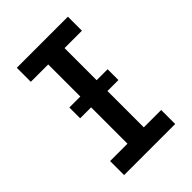

<svg xmlns="http://www.w3.org/2000/svg" viewBox="-215 -832 930 930"><g transform="rotate(-45 250.0 -367.5)"><path d="M75 0V-96H194V-639H75V-735H425V-639H306V-96H425V0ZM119 -345V-419H381V-345Z"/></g></svg>

Font: Iosevka
Style: Bold
Weight: 700
Monospace: yes
Designer: Belleve Invis
Foundry: Belleve Invis
Version: Version 32.5.0; ttfautohint (v1.8.4)